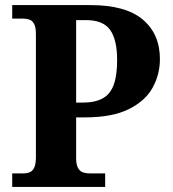

<svg xmlns="http://www.w3.org/2000/svg" viewBox="-20 -734 678 754"><path d="M28 0V-53H70Q85 -53 96.5 -57.5Q108 -62 114.5 -76Q121 -90 121 -118V-600Q121 -627 114 -640Q107 -653 95.5 -657Q84 -661 70 -661H28V-714H335Q474 -714 541 -657Q608 -600 608 -502Q608 -442 579.5 -390Q551 -338 486 -305.5Q421 -273 313 -273H279V-113Q279 -87 286.5 -74Q294 -61 306 -57Q318 -53 332 -53H393V0ZM303 -331Q353 -331 383 -347.5Q413 -364 426.5 -401Q440 -438 440 -498Q440 -578 412.5 -616.5Q385 -655 318 -655H279V-331Z"/></svg>

Font: Noto Serif Kannada
Style: Bold
Weight: 700
Version: Version 2.003